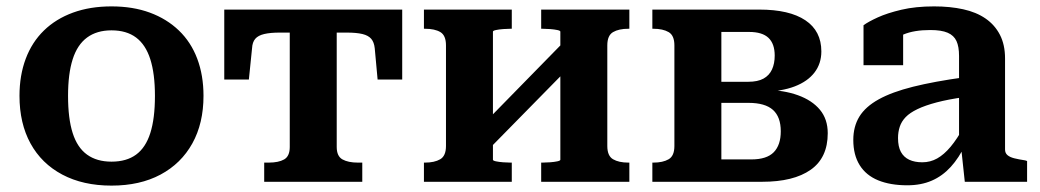

<svg xmlns="http://www.w3.org/2000/svg" viewBox="-20 -569 3254 601"><path d="M617 -269Q617 -183 582 -120Q547 -57 482.5 -22.5Q418 12 329 12Q240 12 175 -22.5Q110 -57 75.5 -120Q41 -183 41 -269Q41 -333 60.5 -385Q80 -437 117.5 -473.5Q155 -510 208.5 -529.5Q262 -549 329 -549Q396 -549 449 -529.5Q502 -510 540 -473.5Q578 -437 597.5 -385Q617 -333 617 -269ZM193 -269Q193 -198 207.5 -152.5Q222 -107 252.5 -85Q283 -63 329 -63Q376 -63 406 -85Q436 -107 450.5 -152.5Q465 -198 465 -269Q465 -338 450.5 -383.5Q436 -429 406 -451.5Q376 -474 329 -474Q283 -474 252.5 -451.5Q222 -429 207.5 -383.5Q193 -338 193 -269Z M963 -467V-539H1239V-320H1162L1153 -418Q1151 -437 1142 -447.5Q1133 -458 1114.5 -462.5Q1096 -467 1065 -467ZM959 -467H856Q826 -467 807 -462.5Q788 -458 779 -447.5Q770 -437 769 -418L759 -320H682V-539H959ZM1034 -109Q1034 -80 1052 -70Q1070 -60 1100 -60H1114V0H807V-60H821Q852 -60 869.5 -70Q887 -80 887 -109V-539H1034Z M1376 -112V-427Q1376 -458 1358.5 -468.5Q1341 -479 1310 -479H1307V-539H1582V-479H1578Q1568 -479 1555 -478Q1542 -477 1532.5 -475Q1523 -473 1523 -470V-69Q1523 -66 1532.5 -64Q1542 -62 1555 -61Q1568 -60 1578 -60H1582V0H1307V-60H1310Q1340 -60 1358 -70.5Q1376 -81 1376 -112ZM1734 -69V-470Q1734 -473 1724.5 -475Q1715 -477 1702 -478Q1689 -479 1678 -479H1674V-539H1950V-479H1947Q1917 -479 1899 -468.5Q1881 -458 1881 -427V-112Q1881 -81 1899 -70.5Q1917 -60 1947 -60H1950V0H1674V-60H1678Q1689 -60 1702 -61Q1715 -62 1724.5 -64Q1734 -66 1734 -69ZM1511 -103 1465 -152 1745 -438 1791 -388Z M2022 -539H2357Q2451 -539 2501 -505.5Q2551 -472 2551 -408Q2551 -370 2529.5 -342Q2508 -314 2467.5 -298.5Q2427 -283 2371 -282L2393 -307V-262L2373 -288Q2433 -287 2477.5 -271Q2522 -255 2546.5 -225.5Q2571 -196 2571 -152Q2571 -75 2517.5 -37.5Q2464 0 2366 0H2022V-60H2025Q2055 -60 2073 -70.5Q2091 -81 2091 -112V-427Q2091 -458 2073 -468.5Q2055 -479 2025 -479H2022ZM2238 -70H2332Q2380 -70 2402 -92.5Q2424 -115 2424 -158Q2424 -203 2399.5 -225Q2375 -247 2323 -247H2202V-313H2322Q2352 -313 2370 -323Q2388 -333 2396.5 -351.5Q2405 -370 2405 -395Q2405 -432 2385.5 -450.5Q2366 -469 2325 -469H2238Z M2998 -327V-265Q2948 -258 2912 -248.5Q2876 -239 2852 -227.5Q2828 -216 2815 -202.5Q2802 -189 2796.5 -172.5Q2791 -156 2791 -137Q2791 -110 2800 -93.5Q2809 -77 2826 -69Q2843 -61 2867 -61Q2892 -61 2913.5 -73Q2935 -85 2955.5 -109.5Q2976 -134 2997 -172L3002 -117Q2982 -75 2956 -46.5Q2930 -18 2896.5 -3.5Q2863 11 2820 11Q2767 11 2729 -4.5Q2691 -20 2671 -52Q2651 -84 2651 -131Q2651 -173 2670 -204Q2689 -235 2730.5 -258Q2772 -281 2838 -297.5Q2904 -314 2998 -327ZM3000 0 2988 -112 2982 -113V-394Q2982 -423 2974 -440.5Q2966 -458 2946.5 -466.5Q2927 -475 2892 -475Q2841 -475 2808 -461Q2775 -447 2761 -431Q2756 -437 2757 -445.5Q2758 -454 2764 -461.5Q2770 -469 2781 -474.5Q2792 -480 2807 -481V-365H2683V-490Q2698 -501 2727.5 -514.5Q2757 -528 2801.5 -538.5Q2846 -549 2904 -549Q2954 -549 2995 -540Q3036 -531 3065 -511Q3094 -491 3110 -460Q3126 -429 3126 -386V-101Q3126 -90 3133.5 -83.5Q3141 -77 3155 -73.5Q3169 -70 3189 -67L3195 -65V0Z"/></svg>

Font: Roboto Serif SemiBold
Style: Regular
Weight: 600
Designer: Greg Gazdowicz
Foundry: Commercial Type
Version: Version 1.008